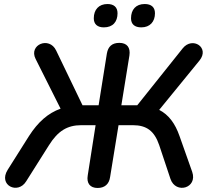

<svg xmlns="http://www.w3.org/2000/svg" viewBox="-20 -926 1044 954"><path d="M465 8C500 8 522 -11 527 -46L569 -304H640C709 -304 747 -275 771 -205L827 -37C853 40 963 9 935 -72L872 -250C850 -313 818 -356 771 -380L971 -625C1024 -690 936 -746 888 -686L662 -403H583L623 -650C629 -690 611 -713 573 -713C537 -713 517 -695 511 -660L470 -403H390L259 -675C225 -747 121 -704 157 -633L281 -386C219 -364 169 -320 124 -250L18 -82C-30 -5 69 42 110 -25L223 -204C268 -276 315 -304 384 -304H455L416 -55C409 -15 428 8 465 8ZM682 -790C725 -790 750 -818 750 -860C750 -890 732 -906 699 -906C655 -906 631 -878 631 -835C631 -806 649 -790 682 -790ZM496 -790C541 -790 564 -818 564 -860C564 -890 546 -906 514 -906C471 -906 446 -878 446 -835C446 -806 464 -790 496 -790Z"/></svg>

Font: SN Pro Semibold
Style: Italic
Weight: 600
Italic angle: -9°
Designer: Tobias Whetton
Foundry: Supernotes
Version: Version 1.001;Glyphs 3.2 (3249)